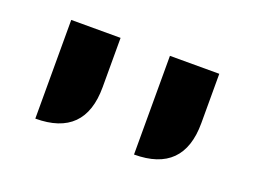

<svg xmlns="http://www.w3.org/2000/svg" viewBox="-53 -979 607 457"><g transform="rotate(20 250.0 -750.0)"><path d="M62.5 -875H187.5V-750Q187.5 -625 62.5 -625ZM312.5 -875H437.5V-750Q437.5 -625 312.5 -625Z"/></g></svg>

Font: Oldtimer
Style: Regular
Weight: 400
Designer: GGBotNet
Foundry: GGBotNet
Version: 1.00